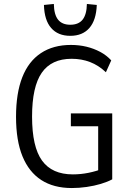

<svg xmlns="http://www.w3.org/2000/svg" viewBox="-20 -941 663 970"><path d="M343 9Q251 9 188.5 -31.5Q126 -72 93.5 -151.5Q61 -231 61 -351Q61 -470 92.5 -550.5Q124 -631 186.5 -672.5Q249 -714 338 -714Q380 -714 417 -705Q454 -696 486 -679Q518 -662 542 -636L515 -576Q478 -611 435 -627.5Q392 -644 342 -644Q240 -644 191 -573.5Q142 -503 142 -352Q142 -199 192.5 -129.5Q243 -60 348 -60Q388 -60 427.5 -68Q467 -76 502 -90L476 -54V-303H338V-368H547V-35Q523 -22 489.5 -12Q456 -2 418 3.5Q380 9 343 9ZM335 -760Q273 -760 238.5 -799.5Q204 -839 202 -916L252 -921Q253 -867 273.5 -841.5Q294 -816 335 -816Q377 -816 397.5 -842Q418 -868 419 -921L469 -916Q466 -839 431.5 -799.5Q397 -760 335 -760Z"/></svg>

Font: Nunito Sans 10pt Condensed
Style: Regular
Weight: 400
Width: 3
Designer: Vernon Adams
Foundry: Vernon Adams
Version: Version 3.101;gftools[0.9.27]